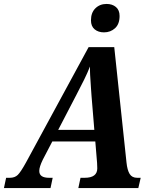

<svg xmlns="http://www.w3.org/2000/svg" viewBox="-63 -953 768 973"><path d="M650 -52 638 0H334L345 -52H366Q430 -52 430 -100L429 -127L420 -236H202L154 -144Q136 -107 136 -87Q136 -69 148.5 -60.5Q161 -52 186 -52H204L193 0H-43L-32 -52H-13Q12 -52 27 -66.5Q42 -81 69 -130L386 -714H516L578 -130Q582 -91 594 -71.5Q606 -52 632 -52ZM415 -295 401 -465 398 -507Q392 -585 393 -616Q380 -583 363.5 -549.5Q347 -516 325 -474L232 -295ZM398 -850Q398 -889 420.5 -911Q443 -933 477 -933Q506 -933 524.5 -917.5Q543 -902 543 -872Q543 -831 520 -810Q497 -789 464 -789Q435 -789 416.5 -804.5Q398 -820 398 -850Z"/></svg>

Font: Noto Serif Narrow
Style: Bold Italic
Weight: 700
Width: 4
Italic angle: -12°
Designer: Monotype Design Team
Foundry: Monotype Imaging Inc.
Version: Version 1.001